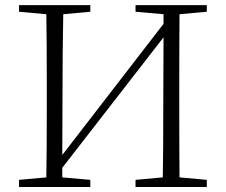

<svg xmlns="http://www.w3.org/2000/svg" viewBox="-20 -743 897 763"><path d="M801.8 -696.3 693.4 -686.5Q692.4 -589.8 692.4 -389.6V-333Q692.4 -134.8 693.4 -38.1L801.8 -28.3V0H518.6V-28.3L627 -38.1Q628.9 -135.7 628.9 -340.8L629.9 -594.7L227.5 -76.2V-38.1L338.9 -28.3V0H55.7V-28.3L164.1 -38.1Q166 -134.8 166 -333V-389.6Q166 -588.9 164.1 -686.5L55.7 -696.3V-722.7H338.9V-696.3L231.4 -686.5Q228.5 -541 228.5 -389.6L227.5 -127L629.9 -648.4V-686.5L518.6 -696.3V-722.7H801.8Z"/></svg>

Font: GenYoMin TW TTF ExtraLight
Style: Regular
Weight: 250
Version: Version 1.300